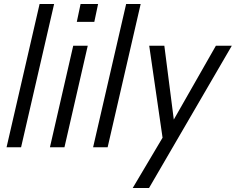

<svg xmlns="http://www.w3.org/2000/svg" viewBox="-20 -740 1185 965"><path d="M13 0 179 -720H252L86 0Z M231 0 348 -510H421L304 0ZM366 -630 385 -720H473L454 -630Z M448 0 614 -720H687L521 0Z M647 205 806 -63 825 -89 1065 -510H1145L729 205ZM804 0 730 -510H806L863 -65Z"/></svg>

Font: Instrument Sans SemiCondensed
Style: Italic
Weight: 400
Width: 4
Italic angle: -13°
Designer: Rodrigo Fuenzalida
Foundry: fragTYPE
Version: Version 1.000;gftools[0.9.28]